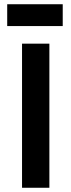

<svg xmlns="http://www.w3.org/2000/svg" viewBox="-20 -886 337 906"><path d="M14 -866H276V-763H14ZM213 -680V0H84V-680Z"/></svg>

Font: Palanquin Dark
Style: Regular
Weight: 400
Designer: Pria Ravichandran
Version: Version 1.000